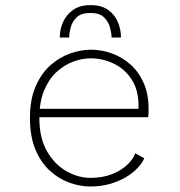

<svg xmlns="http://www.w3.org/2000/svg" viewBox="-20 -702 690 734"><path d="M325.5 11Q287 11 246.5 -3.2Q206 -17.5 171.5 -48.5Q137 -79.5 115.8 -129.5Q94.5 -179.5 94.5 -251Q94.5 -322.5 116.5 -372.5Q138.5 -422.5 173.5 -453.2Q208.5 -484 249.2 -498Q290 -512 327.5 -512Q369 -512 408.5 -497.5Q448 -483 479.5 -454.8Q511 -426.5 529.5 -384.2Q548 -342 548 -286.5Q548 -280 547.8 -270.2Q547.5 -260.5 546.5 -254H119V-286H509.5Q509.5 -290.5 509.5 -292.2Q509.5 -294 509.5 -298.5Q509.5 -358.5 483 -398.8Q456.5 -439 414.5 -459Q372.5 -479 326.5 -479Q294.5 -479 260.2 -466.5Q226 -454 196.5 -427Q167 -400 148.8 -356.5Q130.5 -313 130.5 -251Q130.5 -173.5 160.2 -122.8Q190 -72 235 -47Q280 -22 325.5 -22Q372 -22 407.5 -36Q443 -50 466 -71.5Q489 -93 497 -116L531.5 -97Q524 -79 506.2 -60Q488.5 -41 461.8 -25Q435 -9 400.8 1Q366.5 11 325.5 11ZM326.5 -682.5Q367 -682.5 392.8 -664.5Q418.5 -646.5 430.5 -618Q442.5 -589.5 442.5 -558.5H406.5Q406.5 -574 400.8 -596.2Q395 -618.5 377.8 -635.5Q360.5 -652.5 325.5 -652.5Q290 -652.5 272.8 -635.5Q255.5 -618.5 250 -596.2Q244.5 -574 244.5 -558.5H208.5Q208.5 -589.5 221.2 -618Q234 -646.5 260 -664.5Q286 -682.5 326.5 -682.5Z"/></svg>

Font: Trispace Thin
Style: Regular
Weight: 100
Designer: Tyler Finck
Foundry: Etcetera Type Company
Version: Version 1.210